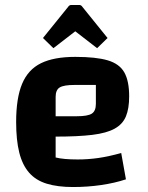

<svg xmlns="http://www.w3.org/2000/svg" viewBox="-20 -741 595 773"><path d="M274 12Q212 12 168 -1.5Q124 -15 97 -46Q70 -77 57.5 -127Q45 -177 45 -250Q45 -346 69 -403.5Q93 -461 145 -486.5Q197 -512 283 -512Q367 -512 414 -498Q461 -484 480.5 -449.5Q500 -415 500 -353Q500 -304 487 -272.5Q474 -241 441.5 -223Q409 -205 351.5 -198Q294 -191 204 -191H174V-273H289Q333 -273 349.5 -283.5Q366 -294 366 -323V-399H280Q237 -399 220.5 -389Q204 -379 204 -351V-107Q235 -99 293 -99Q335 -99 376.5 -105Q418 -111 468 -125L487 -19Q442 -4 387 4Q332 12 274 12ZM195 -547 153 -588 254 -713Q259 -721 267 -721H299Q307 -721 312 -713L413 -588L371 -547L283 -615Z"/></svg>

Font: Changa ExtraLight SemiBold
Style: Regular
Weight: 600
Version: Version 3.002; ttfautohint (v1.8.2)